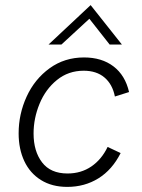

<svg xmlns="http://www.w3.org/2000/svg" viewBox="-20 -725 556 752"><path d="M53 -202.5Q53 -278.5 84.5 -347Q116 -415.5 174.5 -457.8Q233 -500 309 -500Q378.5 -500 424.5 -465Q470.5 -430 485.5 -364.5L430 -347Q420.5 -395 389.2 -421.5Q358 -448 308 -448Q247.5 -448 202.8 -411.5Q158 -375 134.8 -318.2Q111.5 -261.5 111.5 -202Q111.5 -132.5 144.8 -89Q178 -45.5 244.5 -45.5Q297.5 -45.5 337.8 -73Q378 -100.5 401.5 -149.5L452.5 -125.5Q419.5 -60 365.5 -26.5Q311.5 7 243.5 7Q183.5 7 140.5 -19.8Q97.5 -46.5 75.2 -94Q53 -141.5 53 -202.5ZM335 -705 457.5 -550.5H409.5L330 -651.5L220.5 -550.5H170Z"/></svg>

Font: HK Grotesk Light
Style: Italic
Weight: 300
Italic angle: -16°
Designer: Alfredo Marco Pradil
Foundry: Hanken Design Co.
Version: Version 3.001